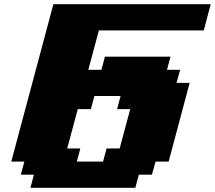

<svg xmlns="http://www.w3.org/2000/svg" viewBox="-20 -895 1024 915"><path d="M125 0H625L641.6 -62.5H704.1L721.2 -125H783.7Q800.8 -187.5 833.7 -312.5Q866.7 -437.5 883.8 -500H821.3L838.4 -562.5H775.9L792.5 -625H480L463.4 -562.5H400.9L451.2 -750H951.2Q956.5 -770.5 967.5 -812.5Q978.5 -854.5 984.4 -875H234.4L33.7 -125H96.2L79.1 -62.5H141.6ZM471.2 -125H346.2L362.8 -187.5H300.3L350.6 -375H413.1L429.7 -437.5H554.7L538.1 -375H600.6L550.3 -187.5H487.8Z"/></svg>

Font: Faithful 32x
Style: BoldOblique
Weight: 400
Foundry: Faithful Resource Pack
Version: Version 1.0; January 27, 2023